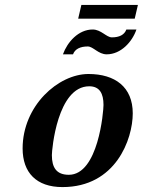

<svg xmlns="http://www.w3.org/2000/svg" viewBox="-20 -751 581 781"><path d="M311 -731 298 -675H528L541 -731ZM494 -631C486 -609 465 -599 435 -599C413 -599 391 -631 357 -631C299 -631 254 -580 236 -530H277C285 -552 307 -562 337 -562C359 -562 380 -530 414 -530C472 -530 518 -581 535 -631ZM401 -324C401 -298 380 -40 260 -40C210 -40 191 -69 191 -120C191 -142 213 -400 343 -400C385 -400 401 -371 401 -324ZM520 -290C520 -397 448 -450 340 -450C217 -450 72 -321 72 -147C72 -49 128 10 234 10C451 10 520 -185 520 -290Z"/></svg>

Font: Pfennig
Style: BoldItalic
Weight: 700
Italic angle: -13°
Version: Version 20100423